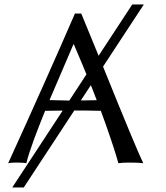

<svg xmlns="http://www.w3.org/2000/svg" viewBox="-20 -718 734 848"><path d="M179.2 -228.5Q150.4 -157.7 128.9 -99.1Q107.4 -40.5 96.2 2.9Q84 0 50.8 0Q27.8 0 16.1 2.9Q186 -370.1 311 -658.2H338.9Q368.2 -588.4 415.5 -471.7L564 -698.2H615.2L435.1 -423.8Q583 -57.6 612.8 2.9Q595.7 0 553.2 0Q520 0 502.9 2.9Q501 -3.9 498.3 -12.9Q495.6 -22 491 -37.4Q486.3 -52.7 480 -72Q473.6 -91.3 465.8 -114.5Q458 -137.7 447.5 -167.5Q437 -197.3 425.3 -228.5Q392.6 -229.5 363.3 -229.7Q334 -230 308.1 -230L85 109.9H34.2L256.8 -229.5Q237.3 -229.5 217 -229.2Q196.8 -229 179.2 -228.5ZM336.9 -274.4Q348.1 -274.4 360.8 -274.7Q373.5 -274.9 384.8 -275.1Q396 -275.4 407.2 -275.4Q399.9 -294.4 393.8 -310.3Q387.7 -326.2 381.3 -341.8ZM286.1 -273.9 361.8 -389.6Q353 -411.1 344.5 -431.6Q335.9 -452.1 325.9 -475.6Q315.9 -499 306.2 -522H304.2L198.7 -275.9Q212.4 -275.9 242.9 -274.9Q273.4 -273.9 286.1 -273.9Z"/></svg>

Font: Biolilbert
Style: Regular
Weight: 400
Designer: Philipp H. Poll
Foundry: Philipp H. Poll
Version: Version 1.1.0